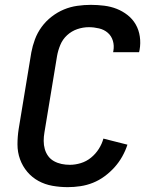

<svg xmlns="http://www.w3.org/2000/svg" viewBox="-20 -763 640 791"><path d="M259 8Q227 8 196 2.5Q165 -3 138.5 -17.5Q112 -32 92.5 -55Q73 -78 62.5 -107Q52 -136 52 -168Q52 -200 57 -232L109 -547Q114 -574 124 -601Q134 -628 151.5 -652Q169 -676 193 -694.5Q217 -713 243.5 -724Q270 -735 298.5 -739Q327 -743 354 -743Q382 -743 409.5 -739.5Q437 -736 461 -726.5Q485 -717 505.5 -701Q526 -685 539 -662.5Q552 -640 556 -612.5Q560 -585 555 -557L553 -548H446L447 -553Q451 -575 445 -595Q439 -615 424 -628Q409 -641 388 -646Q367 -651 346 -651Q322 -651 298.5 -643Q275 -635 256.5 -618Q238 -601 228.5 -578Q219 -555 215 -532L163 -217Q160 -200 160 -182.5Q160 -165 164.5 -149Q169 -133 178.5 -120Q188 -107 202.5 -99Q217 -91 233.5 -87.5Q250 -84 268 -84Q290 -84 313 -91Q336 -98 355 -113.5Q374 -129 387 -149.5Q400 -170 406 -192L505 -167Q497 -142 483.5 -118Q470 -94 451.5 -73.5Q433 -53 410.5 -36.5Q388 -20 363 -10Q338 0 311.5 4Q285 8 259 8Z"/></svg>

Font: Iosevka Semibold Extended
Style: Italic
Weight: 600
Width: 7
Italic angle: -9°
Monospace: yes
Designer: Belleve Invis
Foundry: Belleve Invis
Version: Version 32.5.0; ttfautohint (v1.8.4)